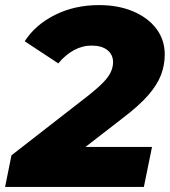

<svg xmlns="http://www.w3.org/2000/svg" viewBox="-44 -734 667 754"><path d="M-24 0 1 -124 307 -362Q343 -391 363 -412Q383 -433 391.5 -452Q400 -471 400 -490Q400 -519 378 -537Q356 -555 315 -555Q279 -555 245.5 -536.5Q212 -518 185 -485L53 -572Q95 -637 172 -675.5Q249 -714 345 -714Q421 -714 479.5 -689Q538 -664 570.5 -620.5Q603 -577 603 -520Q603 -478 588 -439Q573 -400 537.5 -359.5Q502 -319 439 -271L200 -86L173 -157H553L521 0Z"/></svg>

Font: Montserrat Thin ExtraBold
Style: Italic
Weight: 800
Italic angle: -11.3°
Version: Version 9.000